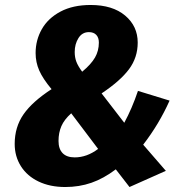

<svg xmlns="http://www.w3.org/2000/svg" viewBox="-20 -733 745 771"><path d="M533 -562Q533 -502 498 -455Q463 -408 388 -358L479 -240Q510 -297 534 -368L661 -329Q619 -235 555 -152L646 -47L500 18L445 -53Q396 -16 347 1Q298 18 242 18Q181 18 135 -4Q89 -26 64 -65.5Q39 -105 39 -155Q39 -223 74.5 -274Q110 -325 187 -375Q152 -417 137.5 -450Q123 -483 123 -520Q123 -572 148 -616Q173 -660 223 -686.5Q273 -713 344 -713Q432 -713 482.5 -670.5Q533 -628 533 -562ZM280 -524Q280 -503 286.5 -485.5Q293 -468 310 -445Q346 -475 361.5 -502Q377 -529 377 -562Q377 -582 366.5 -593Q356 -604 337 -604Q310 -604 295 -580Q280 -556 280 -524ZM215 -167Q215 -135 231.5 -118Q248 -101 280 -101Q329 -101 374 -135L266 -278Q238 -253 226.5 -226.5Q215 -200 215 -167Z"/></svg>

Font: Fira Sans Condensed ExtraBold
Style: Italic
Weight: 800
Width: 3
Italic angle: -8°
Designer: bBox Type GmbH & Carrois Corporate GbR & Edenspiekermann AG
Foundry: bBox Type GmbH & Carrois Corporate GbR & Edenspiekermann AG
Version: Version 4.301